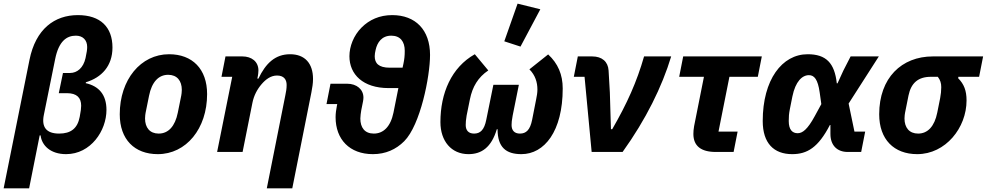

<svg xmlns="http://www.w3.org/2000/svg" viewBox="-47 -835 5422 1055"><path d="M-27 200H113L171 -91H176C183 -34 232 12 316 12C452 12 538 -117 538 -231C538 -315 496 -362 424 -378L425 -383C511 -409 571 -472 571 -574C571 -686 505 -752 381 -752C253 -752 149 -676 115 -506ZM276 -323H321C375 -323 399 -298 399 -254C399 -240 397 -225 391 -193C379 -129 342 -101 278 -101C208 -101 180 -136 194 -204L256 -510C276 -610 320 -639 370 -639C408 -639 432 -615 432 -577C432 -563 430 -548 423 -516C411 -462 377 -434 338 -434H299Z M820 12C976 12 1091 -128 1091 -318C1091 -456 1010 -537 882 -537C726 -537 611 -397 611 -207C611 -69 692 12 820 12ZM825 -101C776 -101 750 -134 750 -184C750 -197 752 -209 753 -215L772 -309C787 -384 824 -424 877 -424C926 -424 952 -391 952 -341C952 -328 950 -316 949 -310L930 -216C915 -141 878 -101 825 -101Z M1286 0 1340 -270C1348 -310 1366 -344 1390 -372C1413 -399 1441 -420 1475 -420C1513 -420 1528 -398 1528 -368C1528 -348 1525 -331 1521 -312L1419 200H1559L1664 -327C1669 -354 1673 -376 1673 -401C1673 -487 1628 -537 1547 -537C1465 -537 1413 -487 1373 -403H1367L1370 -418C1371 -423 1373 -437 1373 -448C1373 -497 1335 -525 1285 -525H1192L1170 -413H1229L1146 0Z M1769 -375 1747 -263H1806L1804 -253C1800 -233 1797 -211 1797 -191C1797 -69 1874 12 2002 12C2072 12 2129 -14 2174 -59C2263 -148 2316 -415 2316 -533C2316 -671 2236 -752 2108 -752C2038 -752 1982 -726 1940 -684C1896 -640 1873 -580 1873 -526C1873 -426 1948 -351 2088 -351H2142L2115 -216C2099 -138 2059 -101 2007 -101C1957 -101 1933 -134 1933 -184C1933 -196 1936 -217 1938 -229L1943 -254C1947 -273 1950 -287 1950 -299C1950 -343 1914 -375 1860 -375ZM2012 -526C2012 -538 2014 -547 2017 -561C2026 -602 2051 -639 2103 -639C2153 -639 2177 -606 2177 -556C2177 -528 2175 -510 2170 -486L2165 -463H2095C2033 -463 2012 -488 2012 -526Z M2922 -784 2797 -815 2724 -608 2813 -579ZM2804 -369H2664L2625 -177C2614 -121 2592 -101 2558 -101C2528 -101 2512 -118 2512 -148C2512 -160 2513 -178 2517 -200L2535 -289C2549 -359 2580 -410 2636 -448L2562 -537C2434 -465 2373 -324 2373 -164C2373 -60 2433 12 2527 12C2599 12 2653 -25 2683 -125H2687C2687 -25 2734 12 2818 12C2944 12 3045 -113 3045 -349C3045 -425 3019 -486 2965 -536L2862 -454C2894 -422 2906 -383 2906 -343C2906 -327 2903 -307 2899 -289L2877 -177C2866 -121 2844 -101 2810 -101C2780 -101 2764 -118 2764 -148C2764 -160 2765 -174 2770 -200Z M3374 0C3502 -178 3591 -359 3641 -525H3492C3452 -385 3399 -267 3317 -125H3310L3304 -327L3297 -448C3294 -496 3261 -525 3207 -525H3128L3106 -413H3165L3204 0Z M3984 0 4006 -112H3901L3961 -413H4117L4139 -525H3707L3685 -413H3821L3767 -142C3764 -127 3763 -109 3763 -99C3763 -33 3805 0 3886 0Z M4707 -112H4648L4616 -266L4782 -525H4627L4587 -447L4555 -377H4551C4539 -489 4492 -537 4391 -537C4250 -537 4144 -397 4144 -170C4144 -48 4205 12 4306 12C4388 12 4449 -24 4513 -148H4516V-99C4516 -36 4553 0 4611 0H4685ZM4336 -103C4307 -103 4287 -122 4287 -170C4287 -194 4288 -209 4293 -235L4307 -305C4324 -388 4361 -422 4398 -422C4427 -422 4447 -399 4457 -327L4466 -263L4430 -197C4390 -123 4362 -103 4336 -103Z M5333 -413 5355 -525H5079C4907 -525 4784 -407 4784 -207C4784 -69 4865 12 4993 12C5149 12 5264 -133 5264 -283C5264 -337 5250 -373 5218 -405L5219 -413ZM5106 -413C5120 -395 5125 -378 5125 -356C5125 -336 5123 -318 5119 -296L5103 -216C5088 -141 5051 -101 4998 -101C4949 -101 4923 -134 4923 -184C4923 -197 4925 -209 4926 -215L4945 -310C4959 -378 4997 -413 5068 -413Z"/></svg>

Font: Braiins Sans
Style: Bold Italic
Weight: 700
Italic angle: -11.31°
Designer: Mike Abbink, Paul van der Laan, Pieter van Rosmalen, Jiri Chlebus, Lubos Buracinsky
Foundry: Bold Monday, Sudetype
Version: Version 1.000;hotconv 1.0.109;makeotfexe 2.5.65596